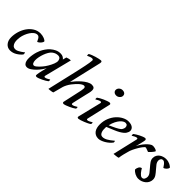

<svg xmlns="http://www.w3.org/2000/svg" viewBox="109 -1667 2587 2587"><g transform="rotate(45 1402.5 -373.5)"><path d="M262 -400Q236 -400 212.5 -382Q189 -364 170 -335.5Q151 -307 137.5 -272.5Q124 -238 119 -206Q116 -187 115 -160Q114 -133 120 -108.5Q126 -84 142 -66.5Q158 -49 188 -49Q207 -49 228 -59Q249 -69 267 -81Q285 -93 297.5 -103Q310 -113 310 -113Q312 -113 314 -108Q316 -103 316 -93Q316 -89 316 -84.5Q316 -80 315 -77Q285 -40 241 -14Q197 12 149 12Q98 12 66 -26Q34 -64 34 -125Q34 -181 51 -237.5Q68 -294 100 -339.5Q132 -385 177.5 -413.5Q223 -442 280 -442Q298 -442 317 -438Q336 -434 351.5 -428Q367 -422 378 -414Q389 -406 391 -398Q388 -381 369.5 -359.5Q351 -338 327 -328Q321 -335 316 -347.5Q311 -360 304 -371.5Q297 -383 287 -391.5Q277 -400 262 -400Z M668 -170Q659 -151 637.5 -120Q616 -89 588 -60Q560 -31 528.5 -9.5Q497 12 469 12Q443 12 428 -3.5Q413 -19 406.5 -44Q400 -69 401 -100Q402 -131 407.5 -162.5Q413 -194 422 -222.5Q431 -251 440 -270Q453 -298 474 -328.5Q495 -359 523 -384Q551 -409 585.5 -425.5Q620 -442 661 -442Q690 -442 710 -430.5Q730 -419 739 -405L753 -458Q767 -464 786 -468.5Q805 -473 824 -473L726 -84Q724 -76 726.5 -69.5Q729 -63 738 -63Q752 -63 771.5 -73Q791 -83 809 -94Q813 -90 813 -78Q813 -70 812 -67Q811 -64 809 -61Q795 -50 775 -38.5Q755 -27 733.5 -16.5Q712 -6 691 2Q670 10 654 12Q648 12 640 8.5Q632 5 634 -9Q634 -13 635 -23Q636 -33 639.5 -51.5Q643 -70 650 -99Q657 -128 668 -170ZM708 -334Q710 -360 697 -380Q684 -400 655 -400Q634 -400 613.5 -393Q593 -386 571 -369Q552 -354 535.5 -326Q519 -298 507 -265Q495 -232 488 -197.5Q481 -163 482 -135Q483 -107 492 -89Q501 -71 520 -71Q532 -71 549 -83.5Q566 -96 582.5 -113Q599 -130 613.5 -147.5Q628 -165 635 -175Q646 -190 657.5 -209.5Q669 -229 679 -249Q689 -269 696.5 -288.5Q704 -308 707 -325Z M1248 -84Q1248 -83 1247.5 -82.5Q1247 -82 1247 -81Q1246 -74 1249 -68.5Q1252 -63 1260 -63Q1274 -63 1293.5 -73Q1313 -83 1331 -94Q1335 -90 1335 -78Q1335 -70 1334 -67Q1333 -64 1331 -61Q1317 -50 1296 -38.5Q1275 -27 1252 -16.5Q1229 -6 1207 2Q1185 10 1169 12Q1163 12 1155 7Q1147 2 1149 -9L1204 -259Q1206 -268 1210.5 -290.5Q1215 -313 1215 -330Q1215 -359 1190 -359Q1178 -359 1161.5 -350Q1145 -341 1127 -325Q1109 -309 1090.5 -288.5Q1072 -268 1055 -246Q1034 -218 1020.5 -191.5Q1007 -165 1000 -143L962 -1Q957 2 945 4.5Q933 7 920.5 8.5Q908 10 896.5 11Q885 12 881 12L983 -427Q988 -451 996 -487Q1004 -523 1011.5 -559.5Q1019 -596 1024 -626.5Q1029 -657 1029 -671Q1031 -682 1026 -688Q1021 -694 1014 -695Q997 -697 977 -690Q957 -683 934 -672Q931 -675 931 -688Q931 -696 931.5 -699Q932 -702 934 -705Q950 -715 974.5 -724.5Q999 -734 1024 -741.5Q1049 -749 1071.5 -754Q1094 -759 1106 -760Q1118 -761 1123.5 -756.5Q1129 -752 1130 -744.5Q1131 -737 1129 -726.5Q1127 -716 1124 -704L1021 -260Q1038 -284 1065.5 -315Q1093 -346 1125.5 -374.5Q1158 -403 1192.5 -422.5Q1227 -442 1257 -442Q1285 -442 1299 -430Q1313 -418 1313 -389Q1313 -369 1306.5 -340.5Q1300 -312 1295 -293Q1293 -284 1286 -254Q1279 -224 1271 -189.5Q1263 -155 1256 -124Q1249 -93 1247 -83L1248 -84Z M1538 -81Q1536 -73 1538.5 -66.5Q1541 -60 1550 -60Q1564 -60 1583.5 -70Q1603 -80 1621 -91Q1625 -87 1625 -75Q1625 -67 1624 -64Q1623 -61 1621 -58Q1607 -47 1584.5 -36Q1562 -25 1537.5 -15Q1513 -5 1489.5 2.5Q1466 10 1450 12Q1444 12 1436 8Q1428 4 1430 -10L1512 -345Q1514 -353 1511.5 -359.5Q1509 -366 1500 -366Q1486 -366 1466.5 -356Q1447 -346 1429 -335Q1425 -339 1425 -351Q1425 -359 1426 -362Q1427 -365 1429 -368Q1442 -378 1464 -390.5Q1486 -403 1510 -413.5Q1534 -424 1557 -432Q1580 -440 1596 -442Q1602 -442 1610 -438Q1618 -434 1616 -420ZM1532 -625Q1534 -648 1554 -665.5Q1574 -683 1600 -683Q1629 -683 1645 -668.5Q1661 -654 1659 -628Q1657 -606 1636.5 -588Q1616 -570 1590 -570Q1562 -570 1546 -585.5Q1530 -601 1532 -625Z M1795 -177Q1794 -172 1794 -168Q1794 -164 1794 -160Q1793 -143 1794.5 -123Q1796 -103 1802.5 -85.5Q1809 -68 1821 -56Q1833 -44 1854 -44Q1886 -44 1921.5 -63.5Q1957 -83 2009 -127Q2012 -125 2013.5 -118.5Q2015 -112 2015 -107Q2015 -104 2014.5 -102Q2014 -100 2014 -98Q1998 -76 1975 -56Q1952 -36 1926.5 -21Q1901 -6 1875.5 3Q1850 12 1829 12Q1797 12 1774 -0.5Q1751 -13 1736.5 -33.5Q1722 -54 1715.5 -81Q1709 -108 1709 -137Q1709 -206 1732.5 -262.5Q1756 -319 1792.5 -358.5Q1829 -398 1872 -420Q1915 -442 1954 -442Q1986 -442 2007 -435Q2028 -428 2040 -417Q2052 -406 2057 -393.5Q2062 -381 2062 -369Q2062 -343 2043 -314.5Q2024 -286 1971 -255Q1942 -238 1898.5 -220Q1855 -202 1795 -177ZM1802 -215Q1832 -230 1863 -243.5Q1894 -257 1931 -279Q1960 -295 1971.5 -316.5Q1983 -338 1983 -354Q1983 -374 1973 -387Q1963 -400 1940 -400Q1926 -400 1907.5 -390Q1889 -380 1869.5 -358Q1850 -336 1832 -301Q1814 -266 1802 -215Z M2239 -143Q2237 -134 2232 -116.5Q2227 -99 2222 -79Q2217 -59 2213 -38.5Q2209 -18 2208 -2Q2203 1 2190 3.5Q2177 6 2163 7.5Q2149 9 2137 10Q2125 11 2121 11L2204 -345Q2206 -353 2203.5 -359.5Q2201 -366 2192 -366Q2178 -366 2158.5 -356Q2139 -346 2121 -335Q2117 -339 2117 -351Q2117 -359 2118 -362Q2119 -365 2121 -368Q2134 -378 2154 -390.5Q2174 -403 2195 -413.5Q2216 -424 2236.5 -432Q2257 -440 2273 -442Q2279 -442 2285.5 -438Q2292 -434 2293 -420Q2293 -414 2289 -394Q2285 -374 2279 -350.5Q2273 -327 2267.5 -305.5Q2262 -284 2259 -274Q2270 -299 2289.5 -328.5Q2309 -358 2332 -383Q2355 -408 2378.5 -425Q2402 -442 2420 -442Q2440 -442 2462 -436.5Q2484 -431 2498 -418Q2496 -409 2485.5 -394.5Q2475 -380 2463 -367Q2451 -354 2441.5 -345Q2432 -336 2431 -336L2373 -357H2367Q2357 -357 2338.5 -334Q2320 -311 2300 -278Q2280 -245 2262.5 -208Q2245 -171 2239 -143Z M2611 -355Q2611 -324 2631.5 -296.5Q2652 -269 2677 -241.5Q2702 -214 2722.5 -184.5Q2743 -155 2743 -121Q2743 -94 2731.5 -69.5Q2720 -45 2699.5 -27Q2679 -9 2651.5 2Q2624 13 2592 13Q2576 13 2559 8.5Q2542 4 2526 -4Q2510 -12 2496.5 -23Q2483 -34 2474 -47Q2476 -73 2488.5 -95.5Q2501 -118 2527 -123Q2533 -112 2543.5 -96Q2554 -80 2566 -66Q2578 -52 2591.5 -42Q2605 -32 2618 -32Q2643 -32 2654 -52Q2665 -72 2665 -94Q2665 -123 2644.5 -150Q2624 -177 2599 -205Q2574 -233 2553.5 -262Q2533 -291 2533 -323Q2533 -354 2546.5 -377Q2560 -400 2580.5 -414Q2601 -428 2625 -435Q2649 -442 2671 -442Q2694 -442 2713.5 -437Q2733 -432 2748 -424.5Q2763 -417 2774 -408.5Q2785 -400 2790 -393Q2789 -385 2784 -375Q2779 -365 2770.5 -356Q2762 -347 2751.5 -340Q2741 -333 2729 -330Q2723 -337 2715.5 -349.5Q2708 -362 2698.5 -373.5Q2689 -385 2677.5 -393.5Q2666 -402 2653 -402Q2630 -402 2620.5 -386Q2611 -370 2611 -355Z"/></g></svg>

Font: Lusitana
Style: Italic
Weight: 400
Italic angle: -12°
Designer: Ana Paula Megda
Foundry: Ana Paula Megda
Version: Version 1.000; ttfautohint (v1.1) -l 8 -r 50 -G 200 -x 14 -D